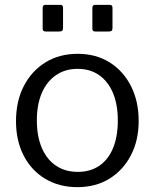

<svg xmlns="http://www.w3.org/2000/svg" viewBox="-20 -762 639 792"><path d="M240 -730V-647Q240 -638 236.5 -635Q233 -632 223 -632H170Q162 -632 159 -635Q156 -638 156 -645V-729Q156 -742 167 -742H229Q240 -742 240 -730ZM444 -730V-647Q444 -638 440.5 -635Q437 -632 427 -632H375Q366 -632 363.5 -635Q361 -638 361 -645V-729Q361 -742 372 -742H433Q444 -742 444 -730ZM299 10Q224 10 166.5 -24.5Q109 -59 77.5 -120.5Q46 -182 46 -262Q46 -345 78.5 -407.5Q111 -470 168 -505Q225 -540 300 -540Q376 -540 432.5 -504.5Q489 -469 520.5 -406.5Q552 -344 552 -263Q552 -183 520 -121.5Q488 -60 431.5 -25Q375 10 299 10ZM301 -53Q353 -53 390 -78.5Q427 -104 446.5 -151.5Q466 -199 466 -265Q466 -331 446 -378.5Q426 -426 389 -452Q352 -478 300 -478Q249 -478 211 -452Q173 -426 152.5 -378.5Q132 -331 132 -265Q132 -200 152.5 -152Q173 -104 211 -78.5Q249 -53 301 -53Z"/></svg>

Font: Libre Franklin
Style: Regular
Weight: 400
Designer: Pablo Impallari, Rodrigo Fuenzalida, Nhung Nguyen
Foundry: Impallari Type
Version: Version 3.000